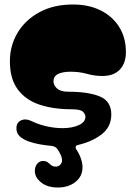

<svg xmlns="http://www.w3.org/2000/svg" viewBox="-20 -634 594 854"><path d="M237 200Q191 200 163 177.5Q135 155 135 127Q135 107 145.5 94.5Q156 82 171 82Q185 82 192.5 88Q200 94 207.5 100.5Q215 107 228 107Q240 107 248 98.5Q256 90 256 80Q256 68 249.5 54Q243 40 236 30Q227 17 210 15Q187 13 160 8.5Q133 4 108.5 -4.5Q84 -13 68.5 -27Q53 -41 53 -63Q53 -89 73.5 -98.5Q94 -108 119 -96Q152 -80 188 -72Q224 -64 258 -64Q301 -64 330.5 -77.5Q360 -91 360 -115Q360 -125 349.5 -136.5Q339 -148 298 -148Q216 -148 154.5 -169Q93 -190 58.5 -237Q24 -284 24 -361Q24 -431 58 -488Q92 -545 155 -579.5Q218 -614 305 -614Q375 -614 428 -587.5Q481 -561 510.5 -513.5Q540 -466 540 -402Q540 -353 513 -324.5Q486 -296 435 -296Q400 -296 367 -305.5Q334 -315 293 -315Q259 -315 238.5 -305Q218 -295 218 -272Q218 -254 234 -240Q250 -226 284 -226Q373 -226 424 -205Q475 -184 475 -125Q475 -69 431.5 -36Q388 -3 326 11Q319 12 317 18Q315 24 319 30Q332 49 339.5 70Q347 91 347 110Q347 150 316 175Q285 200 237 200Z"/></svg>

Font: Matemasie
Style: Regular
Weight: 400
Designer: Adam Yeo
Version: Version 1.001; ttfautohint (v1.8.4.7-5d5b)